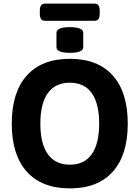

<svg xmlns="http://www.w3.org/2000/svg" viewBox="-20 -1033 771 1061"><path d="M45 -350Q45 -523 128 -615.5Q211 -708 366 -708Q521 -708 603.5 -615.5Q686 -523 686 -350Q686 -177 603.5 -84.5Q521 8 366 8Q211 8 128 -84.5Q45 -177 45 -350ZM528 -350Q528 -461 487 -518.5Q446 -576 366 -576Q286 -576 244.5 -518.5Q203 -461 203 -350Q203 -239 244.5 -181Q286 -123 366 -123Q446 -123 487 -181Q528 -239 528 -350ZM292 -773V-851Q292 -883 366 -883Q440 -883 440 -851V-773Q440 -741 366 -741Q292 -741 292 -773ZM200 -958V-973Q200 -994 207 -1003.5Q214 -1013 230 -1013H501Q517 -1013 524 -1003.5Q531 -994 531 -973V-958Q531 -937 524 -927.5Q517 -918 501 -918H230Q214 -918 207 -927.5Q200 -937 200 -958Z"/></svg>

Font: Asap-Bold
Style: Bold
Weight: 700
Designer: Pablo Cosgaya
Foundry: Omnibus-Type
Version: Version 2.000; ttfautohint (v1.8)